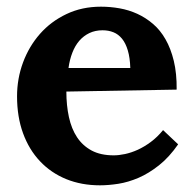

<svg xmlns="http://www.w3.org/2000/svg" viewBox="-20 -536 578 572"><path d="M285.6 -445.8Q263.7 -445.8 246.3 -437.5Q229 -429.2 216.3 -414.6Q203.6 -399.9 195.6 -379.2Q187.5 -358.4 184.1 -333.5H368.2Q367.2 -364.3 360.8 -385.7Q354.5 -407.2 343.5 -420.7Q332.5 -434.1 317.9 -439.9Q303.2 -445.8 285.6 -445.8ZM506.3 -269 177.7 -263.2Q177.7 -222.2 185.3 -187.3Q192.9 -152.3 209.5 -127.2Q226.1 -102.1 252.9 -87.6Q279.8 -73.2 318.8 -73.2Q334 -73.2 352.5 -77.1Q371.1 -81.1 390.4 -89.8Q409.7 -98.6 429.2 -113Q448.7 -127.4 465.8 -148.4L510.7 -106Q483.9 -67.4 453.6 -43.5Q423.3 -19.5 392.8 -6.3Q362.3 6.8 332.8 11.5Q303.2 16.1 277.8 16.1Q222.7 16.1 177.2 -2.4Q131.8 -21 99.1 -55.7Q66.4 -90.3 48.6 -139.2Q30.8 -188 30.8 -249Q30.8 -301.8 48.6 -349.9Q66.4 -397.9 99.1 -435.1Q131.8 -472.2 178 -494.1Q224.1 -516.1 280.8 -516.1Q308.6 -516.1 336.2 -511.2Q363.8 -506.3 388.9 -494.9Q414.1 -483.4 435.8 -464.8Q457.5 -446.3 473.1 -418.9Q488.8 -391.6 497.8 -354.5Q506.8 -317.4 506.3 -269Z"/></svg>

Font: DimaBanoo
Style: Bold
Weight: 800
Designer: R.Balvardi
Foundry: R.Balvardi
Version: Version 1.0.0-alpha3